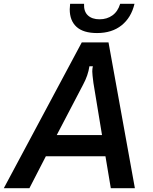

<svg xmlns="http://www.w3.org/2000/svg" viewBox="-68 -985 800 1005"><path d="M86 0H-48L360 -763H500L638 0H512L484 -167H172ZM229 -278H466L421 -551Q415 -597 415 -611Q415 -625 418 -638H400Q393 -590 367 -542ZM297 -936Q297 -945 299 -965H372Q370 -925 392 -904.5Q414 -884 453 -884Q492 -884 520.5 -904.5Q549 -925 561 -965H636Q619 -893 568.5 -852.5Q518 -812 440 -812Q368 -812 332.5 -844.5Q297 -877 297 -936Z"/></svg>

Font: Open Sauce Sans SemiBold Italic
Style: Regular
Weight: 600
Italic angle: -10°
Designer: Alfredo Marco Pradil
Foundry: Creative Sauce Fz LLC
Version: Version 1.477